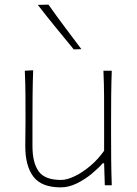

<svg xmlns="http://www.w3.org/2000/svg" viewBox="-20 -799 589 828"><path d="M242 9Q159 9 124 -37.2Q89 -83.5 89 -169Q89 -201.5 89.5 -225.5Q90 -249.5 90 -271Q90 -332 89.8 -385Q89.5 -438 87 -494L123 -496Q121 -440 120.5 -386Q120 -332 120 -271V-169Q120 -97 146.8 -60Q173.5 -23 243 -23Q269 -23 303 -39.5Q337 -56 370.5 -84.5Q404 -113 429 -149V-271Q429 -332 428.8 -385Q428.5 -438 426 -494H462Q460 -438 459.5 -385Q459 -332 459 -271V-221Q459 -160.5 459.5 -108.5Q460 -56.5 462 0H432L429 -95H423Q405 -74 375.8 -49.8Q346.5 -25.5 311.5 -8.2Q276.5 9 242 9ZM298 -586Q258.5 -634 219.5 -681.8Q180.5 -729.5 143 -778L189 -779Q223 -731 258.8 -683Q294.5 -635 331 -587Z"/></svg>

Font: Commissioner Flair Thin
Style: Regular
Weight: 100
Designer: Kostas Bartsokas
Foundry: Kostas Bartsokas
Version: Version 1.000; ttfautohint (v1.8.3)